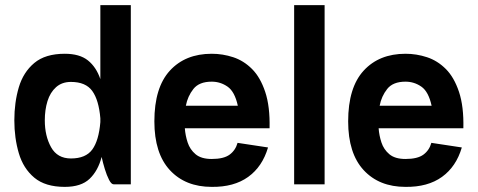

<svg xmlns="http://www.w3.org/2000/svg" viewBox="-20 -720 1867 750"><path d="M233 -510Q291 -510 323.5 -484Q356 -458 372 -411V-700H491V0H424Q415 0 406 -17.5Q397 -35 389.5 -59.5Q382 -84 377 -107Q363 -53 330 -21.5Q297 10 233 10Q157 10 114 -26Q71 -62 53.5 -121.5Q36 -181 36 -250Q36 -320 53.5 -379Q71 -438 114 -474Q157 -510 233 -510ZM257 -400Q222 -400 199 -379.5Q176 -359 165.5 -325Q155 -291 155 -250Q155 -189 179.5 -145Q204 -101 257 -101Q315 -101 340.5 -136Q366 -171 372 -243V-258Q366 -329 340.5 -364.5Q315 -400 257 -400Z M908 -162 1027 -144Q1005 -69 949.5 -29Q894 11 807 10Q704 10 643.5 -55.5Q583 -121 583 -246Q583 -378 643.5 -444Q704 -510 807 -510Q850 -510 891 -496.5Q932 -483 964.5 -450.5Q997 -418 1016 -361Q1035 -304 1033 -219H702Q704 -191 713 -163.5Q722 -136 744 -117.5Q766 -99 807 -99Q854 -99 877 -116Q900 -133 908 -162ZM807 -401Q758 -401 735.5 -372.5Q713 -344 706 -307H909Q897 -362 869 -381.5Q841 -401 807 -401Z M1129 -700H1248V0H1129Z M1665 -162 1784 -144Q1762 -69 1706.5 -29Q1651 11 1564 10Q1461 10 1400.5 -55.5Q1340 -121 1340 -246Q1340 -378 1400.5 -444Q1461 -510 1564 -510Q1607 -510 1648 -496.5Q1689 -483 1721.5 -450.5Q1754 -418 1773 -361Q1792 -304 1790 -219H1459Q1461 -191 1470 -163.5Q1479 -136 1501 -117.5Q1523 -99 1564 -99Q1611 -99 1634 -116Q1657 -133 1665 -162ZM1564 -401Q1515 -401 1492.5 -372.5Q1470 -344 1463 -307H1666Q1654 -362 1626 -381.5Q1598 -401 1564 -401Z"/></svg>

Font: Haskoy Bold
Style: Regular
Weight: 700
Designer: Ertekin Erdin
Foundry: Ertekin Erdin
Version: Version 1.500; ttfautohint (v1.8.3)